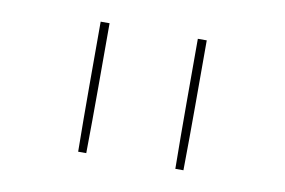

<svg xmlns="http://www.w3.org/2000/svg" viewBox="-46 -845 693 467"><g transform="rotate(10 300.0 -611.5)"><path d="M170 -451Q169 -531 169 -611Q169 -691 169 -772H191Q191 -691 191 -611Q191 -531 190 -451ZM410 -451Q409 -531 409 -611Q409 -691 409 -772H431Q431 -691 431 -611Q431 -531 430 -451Z"/></g></svg>

Font: Iosevka Curly Slab ThEx
Style: Regular
Weight: 100
Width: 7
Monospace: yes
Designer: Belleve Invis
Foundry: Belleve Invis
Version: Version 11.1.0; ttfautohint (v1.8.3)